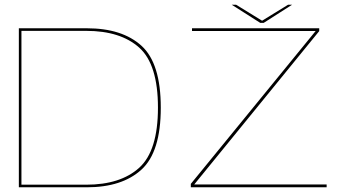

<svg xmlns="http://www.w3.org/2000/svg" viewBox="-20 -795 1485 815"><path d="M60 0H348.5Q498 0 580.2 -74.8Q662.5 -149.5 662.5 -338Q662.5 -526 580.8 -600.5Q499 -675 348.5 -675H60ZM71 -11V-664H346Q491.5 -664 571 -592.8Q650.5 -521.5 650.5 -338Q650.5 -155 571 -83Q491.5 -11 346 -11ZM790 0H1366.5V-12H804.5L1335 -663V-675H795V-663.5H1320L790 -14.5ZM1084.5 -698H1099.5L1220 -775H1203L1092.5 -707L982 -775H963.5Z"/></svg>

Font: Anybody Expanded Thin
Style: Regular
Weight: 250
Width: 7
Version: Version 1.113;gftools[0.9.25]